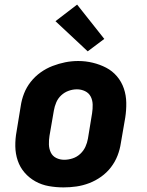

<svg xmlns="http://www.w3.org/2000/svg" viewBox="-20 -806 640 834"><path d="M256 8Q224 8 192.5 2.5Q161 -3 134 -18Q107 -33 87 -56Q67 -79 57 -108.5Q47 -138 46.5 -170.5Q46 -203 52 -235L70 -345Q74 -373 84.5 -400Q95 -427 113.5 -450.5Q132 -474 156.5 -491.5Q181 -509 208.5 -519.5Q236 -530 263.5 -535.5Q291 -541 320 -541Q352 -541 383 -533.5Q414 -526 441 -512Q468 -498 488 -474.5Q508 -451 518 -421.5Q528 -392 528.5 -359.5Q529 -327 524 -295L505 -185Q501 -157 490.5 -130Q480 -103 462 -79.5Q444 -56 419.5 -38.5Q395 -21 367.5 -10.5Q340 0 312 4Q284 8 256 8ZM259 -112Q277 -112 295.5 -118Q314 -124 328.5 -137.5Q343 -151 351 -168.5Q359 -186 362 -204L380 -314Q383 -333 382.5 -352Q382 -371 374 -386.5Q366 -402 349.5 -410Q333 -418 314 -418Q296 -418 278 -411.5Q260 -405 246 -392Q232 -379 224.5 -361.5Q217 -344 214 -326L195 -216Q192 -197 192.5 -178.5Q193 -160 200.5 -144Q208 -128 224 -120Q240 -112 259 -112ZM361 -583 221 -714 315 -786 433 -637Z"/></svg>

Font: Iosevka Curly Heavy Extended
Style: Italic
Weight: 900
Width: 7
Italic angle: -9°
Monospace: yes
Designer: Belleve Invis
Foundry: Belleve Invis
Version: Version 11.1.0; ttfautohint (v1.8.3)